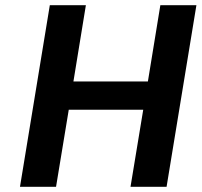

<svg xmlns="http://www.w3.org/2000/svg" viewBox="-20 -720 777 740"><path d="M737 -700 622 0H483L532 -297H245L196 0H57L172 -700H311L263 -406H550L598 -700Z"/></svg>

Font: Be Vietnam
Style: Bold Italic
Weight: 700
Italic angle: -9.66701°
Designer: Gabriel Lam
Foundry: TypeRant
Version: Version 3.000